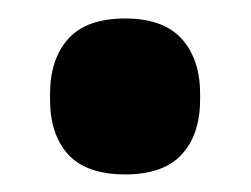

<svg xmlns="http://www.w3.org/2000/svg" viewBox="-20 -180 278 213"><path d="M119 13.5Q76 13.5 55.8 -8.5Q35.5 -30.5 35.5 -70V-75.5Q35.5 -114.5 55.8 -137Q76 -159.5 119 -159.5Q161 -159.5 181.5 -137Q202 -114.5 202 -75.5V-70Q202 -30.5 181.5 -8.5Q161 13.5 119 13.5Z"/></svg>

Font: Anek Telugu Medium
Style: Bold
Weight: 700
Version: Version 1.003